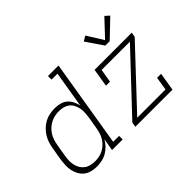

<svg xmlns="http://www.w3.org/2000/svg" viewBox="-122 -1096 1445 1445"><g transform="rotate(-45 600.0 -373.5)"><path d="M229 8Q201 8 174 1Q147 -6 126 -22.5Q105 -39 92 -63Q79 -87 73.5 -113.5Q68 -140 69.5 -168.5Q71 -197 75 -226L92 -326Q96 -352 104.5 -378Q113 -404 128 -428Q143 -452 164 -472Q185 -492 210 -505Q235 -518 262 -523Q289 -528 316 -528Q344 -528 370.5 -521Q397 -514 417 -497Q437 -480 449 -456Q461 -432 466 -406L514 -697H451V-735H563L448 -38H511V0H398L415 -98Q401 -73 380.5 -52Q360 -31 335.5 -17Q311 -3 283.5 2.5Q256 8 229 8Q229 8 229 8Q229 8 229 8ZM249 -30Q270 -30 292.5 -34.5Q315 -39 335 -49.5Q355 -60 372.5 -76.5Q390 -93 402 -112.5Q414 -132 420.5 -153.5Q427 -175 431 -197L448 -297Q451 -320 452.5 -343.5Q454 -367 449.5 -389Q445 -411 435 -431Q425 -451 408 -464.5Q391 -478 369 -484Q347 -490 323 -490Q300 -490 277.5 -485.5Q255 -481 234 -470Q213 -459 195 -442.5Q177 -426 164.5 -406Q152 -386 145 -364Q138 -342 134 -319L117 -219Q113 -196 112.5 -172.5Q112 -149 117 -127Q122 -105 133.5 -86Q145 -67 162.5 -54Q180 -41 202.5 -35.5Q225 -30 249 -30ZM646 0 652 -38 1070 -482H769L751 -375H708L732 -520H1128L1121 -482L704 -38H1005L1022 -145H1065L1041 0ZM918 -592 825 -728 865 -752 946 -622 1071 -755 1104 -725 965 -592Z"/></g></svg>

Font: Iosevka Etoile XLtObl
Style: Regular
Weight: 200
Italic angle: -9°
Designer: Belleve Invis
Foundry: Belleve Invis
Version: Version 15.5.2; ttfautohint (v1.8.4)